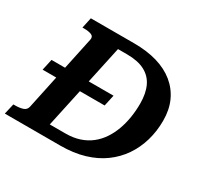

<svg xmlns="http://www.w3.org/2000/svg" viewBox="-177 -898 1130 1086"><g transform="rotate(30 388.0 -355.0)"><path d="M33 -322 49 -395H454L438 -322ZM124 -710H407Q491 -710 557.5 -690.5Q624 -671 671 -632.5Q718 -594 743 -539Q768 -484 768 -413Q768 -344 750 -282Q732 -220 697 -168.5Q662 -117 610 -79Q558 -41 489 -20.5Q420 0 334 0H-28L-12 -69H-1Q29 -69 50 -76Q71 -83 76 -105L182 -605Q186 -626 168 -633.5Q150 -641 120 -641H109ZM403 -636H344L223 -74H325Q376 -74 416.5 -87.5Q457 -101 488 -125.5Q519 -150 541.5 -183.5Q564 -217 578.5 -257Q593 -297 600 -341Q607 -385 607 -431Q607 -498 585.5 -543.5Q564 -589 519 -612.5Q474 -636 403 -636Z"/></g></svg>

Font: Roboto Serif SemiBold
Style: Italic
Weight: 600
Italic angle: -10°
Version: Version 1.007